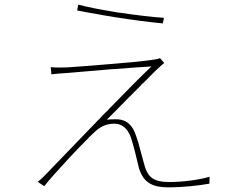

<svg xmlns="http://www.w3.org/2000/svg" viewBox="-20 -784 1040 829"><path d="M688 -707C642 -710 571 -718 498 -729L488 -730C484 -731 480 -732 477 -732L466 -734C412 -743 359 -753 318 -764L313 -739C343 -733 374 -727 406 -722L416 -720L427 -718C439 -716 452 -714 464 -712L475 -710C552 -698 627 -688 683 -683L688 -707ZM884 9 885 -21C841 -7 765 2 710 2C646 2 620 -18 606 -63C601 -79 596 -100 590 -121L587 -132C581 -157 574 -180 568 -196C554 -240 530 -269 481 -269C471 -269 453 -269 441 -267C463 -289 498 -324 533 -360L541 -368C549 -376 556 -383 563 -390L571 -398L575 -402L583 -410L587 -414L594 -422L598 -425L605 -432L609 -436L616 -443C628 -455 638 -465 645 -472L648 -475C654 -481 678 -504 689 -512L671 -533C662 -529 649 -527 634 -525C600 -520 526 -513 451 -507L439 -506C369 -500 300 -495 269 -493C241 -492 222 -492 199 -494L202 -463C224 -466 241 -467 272 -469C306 -472 382 -478 459 -485L477 -486C538 -491 597 -495 634 -497C595 -461 526 -391 453 -316L444 -306C439 -302 435 -297 430 -293L417 -279L408 -269C403 -265 398 -260 394 -255L385 -246C282 -139 186 -39 171 -24C159 -12 150 -4 143 1L171 20C190 -5 228 -47 267 -89L275 -98C305 -130 335 -162 359 -185L365 -192C377 -203 386 -212 393 -218C415 -238 440 -250 475 -250C509 -250 533 -225 545 -191C556 -159 573 -88 580 -58C601 10 644 25 711 25C766 25 841 17 884 9Z"/></svg>

Font: Glow Sans SC Normal Thin
Style: Regular
Weight: 100
Designer: Ryoko NISHIZUKA (kana, bopomofo & ideographs); Paul D. Hunt (Latin, Greek & Cyrillic); Sandoll Communications, Soo-young
Version: Version 0.93